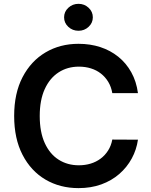

<svg xmlns="http://www.w3.org/2000/svg" viewBox="-20 -964 784 994"><path d="M694.2 -481.9H561.4Q555.8 -514.6 540.5 -540Q525.2 -565.3 502.5 -583.1Q479.8 -600.9 450.8 -609.9Q421.9 -619 388.5 -619Q329.2 -619 283.4 -589.3Q237.6 -559.7 211.6 -502.7Q185.7 -445.7 185.7 -363.6Q185.7 -280.2 211.8 -223.2Q237.9 -166.2 283.6 -137.3Q329.2 -108.3 388.1 -108.3Q420.8 -108.3 449.4 -117Q478 -125.7 500.9 -142.8Q523.8 -159.8 539.6 -184.7Q555.4 -209.5 561.4 -241.5L694.2 -240.8Q686.8 -188.9 662.1 -143.5Q637.4 -98 597.7 -63.4Q557.9 -28.8 504.6 -9.4Q451.3 9.9 386.4 9.9Q290.5 9.9 215.2 -34.4Q139.9 -78.8 96.6 -162.6Q53.3 -246.4 53.3 -363.6Q53.3 -481.2 96.9 -564.8Q140.6 -648.4 215.9 -692.8Q291.2 -737.2 386.4 -737.2Q447.1 -737.2 499.3 -720.2Q551.5 -703.1 592.3 -670.3Q633.2 -637.4 659.6 -590Q686.1 -542.6 694.2 -481.9ZM386.4 -804.7Q355.5 -804.7 333.6 -825.1Q311.8 -845.5 311.8 -874.3Q311.8 -903.4 333.8 -923.8Q355.8 -944.2 386.4 -944.2Q416.9 -944.2 438.7 -923.8Q460.6 -903.4 460.6 -874.3Q460.6 -845.5 438.7 -825.1Q416.9 -804.7 386.4 -804.7Z"/></svg>

Font: InterMG SemiBold
Style: Regular
Weight: 600
Designer: Rasmus Andersson
Foundry: rsms
Version: Version 3.019;December 26, 2023;FontCreator 15.0.0.2955 64-b